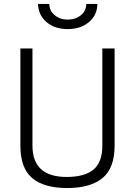

<svg xmlns="http://www.w3.org/2000/svg" viewBox="-20 -940 682 970"><path d="M144 -204Q144 -46 317 -46Q407 -46 452 -83Q497 -120 497 -204V-695H559V-204Q559 -91 498 -40.5Q437 10 319.5 10Q202 10 142.5 -40.5Q83 -91 83 -204V-695H144ZM257 -863Q283 -841 322 -841Q361 -841 388 -862.5Q415 -884 416 -920H472Q471 -863 429 -828Q387 -793 322 -793Q257 -793 215.5 -828Q174 -863 172 -920H229Q230 -884 257 -863Z"/></svg>

Font: Titillium Web[RUS by Daymarius]
Style: Regular
Weight: 300
Designer: Cyrillization by Daymarius
Foundry: Cyrillization by Daymarius
Version: Version 1.002 September 12, 2018